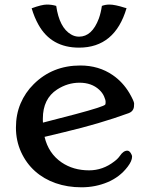

<svg xmlns="http://www.w3.org/2000/svg" viewBox="-20 -797 636 829"><path d="M48.8 0ZM125.5 -433.6Q206.5 -514.2 326.7 -514.2Q406.7 -514.2 466.8 -472.7Q510.3 -442.9 539.1 -394.5Q559.1 -359.4 559.1 -349.9Q559.1 -340.3 558.3 -335.2Q557.6 -330.1 555.2 -325.2Q549.8 -313.5 534.7 -308.1Q410.2 -262.7 257.8 -226.6L172.4 -206.1Q189 -134.8 246.1 -95.7Q296.4 -61.5 364.7 -61.5Q423.8 -61.5 473.1 -99.6Q488.8 -111.3 497.6 -124Q512.7 -146.5 529.8 -146.5Q540.5 -146.5 548.3 -128.9Q550.3 -124.5 550.3 -120.6Q550.3 -102.1 531.2 -77.1Q497.6 -32.7 444.8 -10.5Q392.1 11.7 331.8 11.7Q271.5 11.7 220.5 -6.1Q169.4 -23.9 131.3 -57.9Q93.3 -91.8 71 -140.6Q48.8 -189.5 48.8 -246.1Q48.8 -302.7 68.8 -350.1Q88.9 -397.5 125.5 -433.6ZM165.5 -267.6 304.7 -303.7Q429.2 -336.9 434.6 -345.7Q436 -348.6 436 -357.2Q436 -365.7 429.2 -381.1Q422.4 -396.5 408.2 -409.7Q375.5 -439.9 323.2 -439.9Q272 -439.9 226.6 -410.6Q165 -370.6 165 -284.7V-276.4Q165 -272 165.5 -267.6ZM116.7 -761.2Q160.6 -777.3 182.4 -777.3Q204.1 -777.3 222.7 -771.5Q236.3 -677.7 286.6 -648.4Q302.7 -638.7 321.3 -638.7Q377.4 -638.7 406.7 -716.8Q415.5 -741.2 419.9 -771.5Q435.1 -777.3 452.6 -777.3Q476.1 -777.3 518.6 -763.7L526.4 -761.7Q476.1 -591.3 321.3 -591.3Q201.2 -591.3 146 -690.4Q128.4 -721.7 116.7 -761.2Z"/></svg>

Font: Stoke
Style: Regular
Weight: 400
Designer: Nicole Fally
Foundry: Nicole Fally
Version: Version 1.002